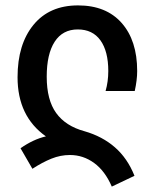

<svg xmlns="http://www.w3.org/2000/svg" viewBox="-20 -571 571 711"><path d="M239 3Q204 3 170.5 16.5Q137 30 100 54L56 -22Q103 -55 150 -66Q45 -140 45 -285Q45 -407 104 -479Q163 -551 269 -551Q373 -551 430.5 -486Q488 -421 488 -308Q488 -275 479 -234H371Q381 -269 381 -308Q381 -381 352 -421.5Q323 -462 268 -462Q212 -462 182.5 -416.5Q153 -371 153 -287Q153 -201 188 -152.5Q223 -104 293 -85Q359 -66 405.5 -25.5Q452 15 478 80L394 120Q369 62 328.5 32.5Q288 3 239 3Z"/></svg>

Font: Noto Sans Georgian Medium Narrow
Style: Regular
Weight: 500
Width: 4
Designer: Monotype Design team
Foundry: Monotype Imaging Inc.
Version: Version 1.000